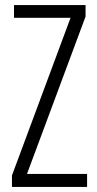

<svg xmlns="http://www.w3.org/2000/svg" viewBox="-20 -734 382 754"><path d="M322 0V-51H86L316 -669V-714H35V-664H257L27 -45V0Z"/></svg>

Font: Noto Sans Devanagari ExtraCondensed Light
Style: Regular
Weight: 300
Width: 2
Designer: Jelle Bosma - Monotype Design Team
Foundry: Monotype Imaging Inc.
Version: Version 2.004